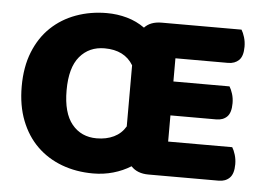

<svg xmlns="http://www.w3.org/2000/svg" viewBox="-48 -687 1048 767"><g transform="rotate(5 476.0 -303.5)"><path d="M37 -304Q37 -382 61 -442Q85 -502 127.5 -542.5Q170 -583 227.5 -604Q285 -625 351 -625Q393 -625 432 -614Q471 -603 503 -580Q527 -606 572 -606H892Q899 -595 904.5 -577Q910 -559 910 -539Q910 -501 893.5 -485Q877 -469 850 -469H639V-376H864Q871 -365 876.5 -347.5Q882 -330 882 -310Q882 -272 866 -256Q850 -240 823 -240H639V-135H896Q903 -124 908.5 -106Q914 -88 914 -68Q914 -30 897.5 -13.5Q881 3 854 3H572Q527 3 502 -24Q470 -4 431.5 7Q393 18 351 18Q283 18 225.5 -3.5Q168 -25 126 -66Q84 -107 60.5 -167Q37 -227 37 -304ZM217 -304Q217 -213 254 -168Q291 -123 353 -123Q392 -123 422 -137.5Q452 -152 469 -181V-426Q434 -484 354 -484Q292 -484 254.5 -439.5Q217 -395 217 -304Z"/></g></svg>

Font: Baloo Chettan
Style: Regular
Weight: 400
Designer: Maithili Shingre and Ek Type
Foundry: Ek Type
Version: Version 1.443;PS 1.000;hotconv 16.6.51;makeotf.lib2.5.65220;